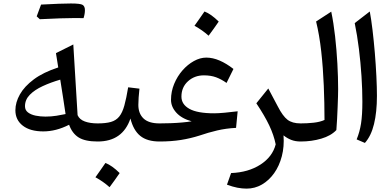

<svg xmlns="http://www.w3.org/2000/svg" viewBox="-20 -821 2276 1114"><path d="M317.9 -429.7 304.7 -512.7 405.3 -563 430.2 -152.8Q441.4 -127.4 472.2 -116.2Q502.9 -105 546.4 -105H546.9V0H546.4Q474.1 0 436.5 -23.4Q398.9 -46.9 380.9 -97.2Q305.2 -58.6 231 -58.6Q155.3 -58.6 112.3 -91.8Q69.3 -125 69.3 -181.2Q69.3 -227.1 95.5 -273.4Q121.6 -319.8 176.3 -360.6Q231 -401.4 317.9 -429.7ZM329.6 -358.9Q274.4 -342.8 227.8 -321.3Q181.2 -299.8 153.1 -271.2Q125 -242.7 125 -204.6Q125 -182.1 142.1 -168.9Q159.2 -155.8 186.3 -150.1Q213.4 -144.5 243.7 -144.5Q276.9 -144.5 307.6 -149.4Q338.4 -154.3 360.4 -159.2Q353.5 -207 346.4 -252Q339.4 -296.9 329.6 -358.9ZM413.1 -716.3Q344.7 -716.3 210.9 -709.5L192.9 -726.1Q199.7 -744.1 205.8 -761Q211.9 -777.8 218.3 -794.4Q335.9 -800.8 391.4 -800.8Q446.8 -800.8 459.7 -792.5Q472.7 -784.2 472.7 -762.2Q472.7 -740.2 464.8 -715.8Z M591.8 124.5Q629.9 139.2 674.3 183.1Q660.2 203.6 645.8 223.9Q631.3 244.1 615.7 265.1Q578.6 231.9 533.7 207.5Q548.8 186 563 166Q577.1 146 591.8 124.5ZM546.9 0Q530.3 0 530.3 -33.2V-71.8Q530.3 -105 546.9 -105Q593.8 -105 623.5 -113.5Q653.3 -122.1 671.6 -144.5Q689.9 -167 701.4 -208.3Q712.9 -249.5 723.6 -314.5L789.1 -306.6Q786.1 -279.3 784.4 -255.4Q782.7 -231.4 782.7 -212.4Q782.7 -162.6 812.5 -133.8Q842.3 -105 905.8 -105H906.2V0H905.8Q834 0 793.9 -32.5Q753.9 -64.9 736.8 -133.3Q691.4 0 546.9 0Z M1176.8 -486.8Q1214.4 -486.8 1254.2 -469.7Q1293.9 -452.6 1334.5 -420.9L1294.4 -339.8Q1264.2 -361.3 1233.6 -372.6Q1203.1 -383.8 1163.1 -383.8Q1108.4 -383.8 1070.6 -349.4Q1032.7 -314.9 1032.7 -260.3Q1032.7 -215.3 1078.9 -189.5Q1125 -163.6 1222.7 -163.6Q1246.1 -163.6 1283.2 -167Q1320.3 -170.4 1358.9 -175.3L1349.6 -79.1Q1291.5 -76.2 1239.7 -64Q1188 -51.8 1138.2 -34.7Q1086.4 -18.1 1030 -9Q973.6 0 906.2 0Q889.6 0 889.6 -33.2V-71.8Q889.6 -105 906.2 -105Q935.1 -105 969.7 -106.2Q1004.4 -107.4 1037.1 -110.4Q1069.8 -113.3 1091.8 -117.2Q1033.7 -133.3 1002.9 -167.5Q972.2 -201.7 972.2 -241.7Q972.2 -290 990.5 -334.2Q1008.8 -378.4 1038.8 -412.6Q1068.8 -446.8 1105 -466.8Q1141.1 -486.8 1176.8 -486.8ZM1166.5 -754.4Q1204.6 -739.7 1249 -695.8Q1234.9 -675.3 1220.5 -655Q1206.1 -634.8 1190.4 -613.8Q1153.3 -647 1108.4 -671.4Q1123.5 -692.9 1137.7 -712.9Q1151.9 -732.9 1166.5 -754.4Z M1536.6 -307.6 1592.3 -202.6Q1620.6 -147.5 1648.2 -126.2Q1675.8 -105 1724.1 -105H1724.6V0H1724.1Q1693.4 0 1669.4 -9.5Q1645.5 -19 1625 -35.6Q1629.9 29.3 1615.2 85.4Q1600.6 141.6 1570.6 183.8Q1540.5 226.1 1499.5 249.8Q1458.5 273.4 1410.6 273.4Q1385.3 273.4 1357.4 268.1Q1329.6 262.7 1296.9 250.5L1320.8 183.1Q1420.9 179.2 1491 134Q1561 88.9 1579.6 16.6Q1568.8 -37.1 1542.2 -93.3Q1515.6 -149.4 1467.3 -221.7Z M1901.9 -753.4Q1915.5 -688.5 1924.3 -609.9Q1933.1 -531.2 1937.5 -451.7Q1941.9 -372.1 1941.9 -303.7Q1941.9 -290.5 1941.2 -262.7Q1940.4 -234.9 1939 -200Q1937.5 -165 1935.8 -129.9Q1934.1 -94.7 1931.6 -66.4Q1900.4 -33.2 1844.2 -16.6Q1788.1 0 1724.6 0Q1708 0 1708 -33.2V-71.8Q1708 -105 1724.6 -105Q1762.7 -105 1800 -109.1Q1837.4 -113.3 1862.8 -125Q1862.8 -222.2 1858.6 -324.5Q1854.5 -426.8 1843.8 -522.9Q1833 -619.1 1814 -696.3Z M2125.5 -754.4Q2133.8 -710.4 2141.4 -647.2Q2148.9 -584 2154.8 -514.2Q2160.6 -444.3 2163.8 -378.7Q2167 -313 2167 -264.6Q2167 -170.4 2150.1 -101.3Q2133.3 -32.2 2097.2 8.3L2049.3 -12.2Q2066.9 -54.7 2074.7 -104Q2082.5 -153.3 2082.5 -231.4Q2082.5 -300.8 2077.4 -379.4Q2072.3 -458 2062.5 -537.1Q2052.7 -616.2 2038.1 -687Z"/></svg>

Font: Pinar Medium
Style: Regular
Weight: 500
Designer: Amin Abedi
Version: Version 3.000